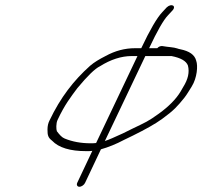

<svg xmlns="http://www.w3.org/2000/svg" viewBox="-20 -710 772 733"><path d="M304.8 -12 365.3 -140C393.8 -148 423.6 -160 453.6 -176L486.7 -192C535.3 -216 572.9 -237 598.9 -256C644.4 -289 657.1 -304 683.2 -336C695 -351 700.5 -362 712.1 -380C732.6 -413 736.1 -459 729.1 -478C723.4 -501 702.8 -515 668 -522C663.4 -523 658.7 -524 657 -525C642.6 -530 622.6 -530 600.8 -534C594.2 -535 586.5 -533 580.3 -526H549.3C580.2 -592 604.5 -634 620.8 -651L637.5 -669C655.2 -687 635 -699 616.6 -682L599.9 -664C579 -642 552.4 -596 519.3 -526H496.3C456.3 -526 419.1 -516 382.8 -496C359 -484 339.2 -472 324.1 -459C261.4 -403 210.9 -338 169 -250C163.9 -240 161.4 -229 161.3 -216C161 -193 164.2 -184 178.7 -173C204.2 -146 248.1 -133 309.1 -133C318.1 -133 325.1 -133 332.4 -134L274.8 -12C271.3 -4 275.1 3 283.1 3C291.1 3 301.3 -4 304.8 -12ZM380.1 -171 534.8 -496H634.8C670.6 -489 690.8 -477 697.4 -460C704.2 -434 697.7 -407 679.5 -378C675.6 -372 672.7 -366 668.5 -359C652 -332 625.1 -304 586.3 -276C544.8 -246 535.8 -243 483.9 -218L449.6 -201C416.8 -186 394.6 -176 381.4 -172ZM346.9 -164C339.5 -163 332.5 -163 325.5 -163C289.5 -163 256.4 -169 227.2 -181C216.5 -185 207.7 -195 197.1 -209C194.3 -216 193.6 -239 199.7 -252C227.3 -311 250.5 -340 274.9 -373C313.8 -420 342.6 -448 361.5 -457C402.7 -483 443.8 -496 482.8 -496H504.8Z"/></svg>

Font: MewTooHand
Style: UltIta
Weight: 400
Designer: Mew Too, Robert Jablonski
Version: Version 0.77